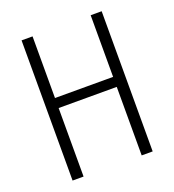

<svg xmlns="http://www.w3.org/2000/svg" viewBox="-130 -816 835 919"><g transform="rotate(-20 287.0 -357.0)"><path d="M491 0V-714H435V-400H139V-714H83V0H139V-349H435V0Z"/></g></svg>

Font: Noto Sans Armenian Condensed Light
Style: Regular
Weight: 300
Width: 3
Designer: Monotype Design Team
Foundry: Monotype Imaging Inc.
Version: Version 2.008